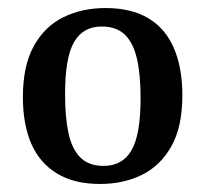

<svg xmlns="http://www.w3.org/2000/svg" viewBox="-20 -448 511 478"><path d="M330 -203Q330 -262 321 -301.5Q312 -341 291 -361.5Q270 -382 233 -382Q187 -382 164.5 -343.5Q142 -305 142 -214Q142 -156 150.5 -116.5Q159 -77 180 -56Q201 -35 238 -35Q285 -35 307.5 -74Q330 -113 330 -203ZM37 -206Q37 -285 64.5 -334Q92 -383 138.5 -405.5Q185 -428 242 -428Q307 -428 349.5 -402.5Q392 -377 413 -328Q434 -279 434 -211Q434 -132 406.5 -83.5Q379 -35 333 -12.5Q287 10 229 10Q165 10 122 -16Q79 -42 58 -90Q37 -138 37 -206Z"/></svg>

Font: Yrsa Medium
Style: Regular
Weight: 500
Designer: Anna Giedrys (Yrsa+Rasa design), David Brezina (Yrsa art-direction, Rasa art-direction, design)
Foundry: Rosetta Type Foundry
Version: Version 2.004